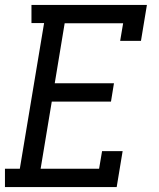

<svg xmlns="http://www.w3.org/2000/svg" viewBox="-22 -755 642 775"><path d="M-2 0V-74H58L156 -662H105V-735H571L547 -590H463L475 -661H239L199 -419H438L426 -345H187L142 -74H378L390 -145H473L449 0Z"/></svg>

Font: Iosevka Curly Slab ExObl
Style: Regular
Weight: 400
Width: 7
Italic angle: -9°
Monospace: yes
Designer: Belleve Invis
Foundry: Belleve Invis
Version: Version 11.1.0; ttfautohint (v1.8.3)